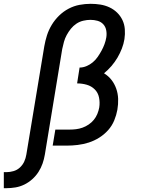

<svg xmlns="http://www.w3.org/2000/svg" viewBox="-117 -763 737 1006"><path d="M-97 223V139H-83Q-65 139 -46 133.5Q-27 128 -12.5 114.5Q2 101 10 83.5Q18 66 21 47L115 -520Q120 -549 129 -577.5Q138 -606 154 -632.5Q170 -659 192.5 -681Q215 -703 242.5 -717.5Q270 -732 299.5 -737.5Q329 -743 358 -743Q384 -743 409 -739Q434 -735 456.5 -724.5Q479 -714 496.5 -697Q514 -680 524.5 -658Q535 -636 537 -610Q539 -584 535 -558Q531 -533 521.5 -508.5Q512 -484 498.5 -461Q485 -438 467 -417Q449 -396 428 -379Q451 -365 467 -344.5Q483 -324 492 -298.5Q501 -273 502 -245Q503 -217 498 -188Q493 -160 481.5 -132Q470 -104 449.5 -81Q429 -58 402.5 -41.5Q376 -25 347.5 -16Q319 -7 290 -3.5Q261 0 233 0H159L173 -84H247Q264 -84 281 -86Q298 -88 315 -94Q332 -100 347.5 -110.5Q363 -121 374.5 -135Q386 -149 393 -166Q400 -183 403 -200Q407 -226 402 -251.5Q397 -277 379.5 -294.5Q362 -312 337.5 -319Q313 -326 287 -326L300 -409Q318 -409 336 -416.5Q354 -424 369 -436.5Q384 -449 395 -465Q406 -481 415 -497.5Q424 -514 430.5 -531.5Q437 -549 440 -567Q443 -586 439.5 -604.5Q436 -623 424 -636Q412 -649 394 -654Q376 -659 357 -659Q339 -659 319.5 -654.5Q300 -650 283.5 -639Q267 -628 254.5 -612.5Q242 -597 232.5 -579.5Q223 -562 218 -543.5Q213 -525 209 -506L118 47Q114 71 106 94Q98 117 84.5 138Q71 159 52 176Q33 193 10.5 204Q-12 215 -36 219Q-60 223 -83 223Z"/></svg>

Font: Iosevka Custom Medium
Style: Italic
Weight: 500
Italic angle: -9°
Designer: Belleve Invis
Foundry: Belleve Invis
Version: Version 27.0.1